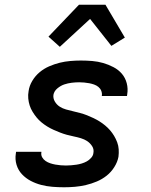

<svg xmlns="http://www.w3.org/2000/svg" viewBox="-20 -784 640 812"><path d="M251 8Q226 8 201.5 6Q177 4 154 -2Q131 -8 110 -19Q89 -30 73 -47Q57 -64 50 -87Q43 -110 47 -135L48 -142H155V-140Q153 -128 158.5 -118.5Q164 -109 173 -103Q182 -97 192.5 -93.5Q203 -90 214 -88Q225 -86 236.5 -85Q248 -84 259 -84Q270 -84 281 -85Q292 -86 303 -87.5Q314 -89 325.5 -92.5Q337 -96 347 -101.5Q357 -107 365.5 -116.5Q374 -126 375 -137Q378 -153 369.5 -166Q361 -179 349 -187Q337 -195 322 -199.5Q307 -204 292 -207Q277 -210 262.5 -214Q248 -218 234 -223.5Q220 -229 206.5 -235Q193 -241 180 -249Q167 -257 155.5 -266.5Q144 -276 135 -287Q126 -298 118 -311Q110 -324 105.5 -338Q101 -352 99.5 -367.5Q98 -383 101 -399Q104 -421 116.5 -442Q129 -463 147.5 -478.5Q166 -494 188 -503.5Q210 -513 232 -518.5Q254 -524 277 -526Q300 -528 322 -528Q346 -528 370 -526Q394 -524 416.5 -517.5Q439 -511 460 -500Q481 -489 495.5 -472Q510 -455 516 -432Q522 -409 518 -385L517 -378H410L411 -380Q412 -391 408 -400.5Q404 -410 396 -416.5Q388 -423 378 -426.5Q368 -430 357.5 -432Q347 -434 336 -435Q325 -436 315 -436Q299 -436 283 -434Q267 -432 252 -427Q237 -422 223 -410.5Q209 -399 206 -383Q204 -368 212 -354.5Q220 -341 232.5 -333Q245 -325 259.5 -321Q274 -317 289 -313.5Q304 -310 319 -306Q334 -302 348 -296.5Q362 -291 375.5 -284.5Q389 -278 401 -270.5Q413 -263 424.5 -253.5Q436 -244 445.5 -233Q455 -222 462.5 -209.5Q470 -197 475.5 -182.5Q481 -168 482 -152.5Q483 -137 481 -121Q477 -99 463.5 -77.5Q450 -56 431 -41Q412 -26 389.5 -16.5Q367 -7 343.5 -1.5Q320 4 297 6Q274 8 251 8ZM233 -586 185 -629 314 -764H426L508 -625L451 -590L361 -704Z"/></svg>

Font: Iosevka Aile Semibold
Style: Italic
Weight: 600
Italic angle: -9°
Designer: Belleve Invis
Foundry: Belleve Invis
Version: Version 31.1.0; ttfautohint (v1.8.4)